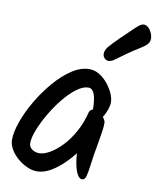

<svg xmlns="http://www.w3.org/2000/svg" viewBox="-83 -817 715 867"><g transform="rotate(10 274.5 -383.5)"><path d="M420.7 -380.4Q420.7 -365.3 414.8 -348Q408.9 -330.6 400.3 -315.6Q391.6 -300.5 382.5 -290.9Q373.4 -281.2 367.6 -281.2Q355.5 -281.2 351 -294.5Q346.4 -307.8 346.4 -335.5Q346.4 -360.3 342.9 -381.5Q339.5 -402.7 331.4 -415.5Q323.3 -428.3 309.5 -428.3Q284.8 -428.3 255.6 -406.5Q226.5 -384.7 198.2 -349.8Q169.9 -314.9 146.3 -274.7Q122.7 -234.5 108.3 -197.8Q93.8 -161.1 93.8 -136Q93.8 -118.3 108.4 -108Q122.9 -97.7 140.7 -97.7Q162.8 -97.7 190 -113.4Q217.2 -129.2 244.8 -158.1Q272.3 -186.9 294.6 -227.2Q316.8 -267.4 329 -315.7Q331 -324.7 337.7 -330Q344.4 -335.2 355.4 -335.2Q361.4 -335.2 370.1 -330.3Q378.7 -325.4 387.8 -317.5Q396.8 -309.5 402.4 -300.4Q408.1 -291.3 408.1 -283.3Q408.1 -268.3 405.4 -248.2Q402.6 -228.2 397.9 -200.6Q393.2 -173 386.2 -134Q381.2 -103 378 -76Q374.7 -49 369.7 -32.1Q364.6 -15.3 352.8 -15.3Q339.1 -15.3 329.3 -34.6Q319.4 -54 314 -86Q308.7 -118.1 308.7 -158.1Q308.7 -180.5 313.1 -202.6Q317.6 -224.7 327.9 -245L368.7 -224.9Q354.8 -191.8 330 -155.2Q305.1 -118.5 274.1 -86.7Q243 -54.8 209.9 -35Q176.7 -15.3 145.3 -15.3Q123 -15.3 99.2 -26Q75.3 -36.7 55.1 -54.4Q34.9 -72.2 22.5 -93.6Q10.1 -115 10.1 -136Q10.1 -171.8 27.3 -220.1Q44.4 -268.4 74.1 -319.1Q103.8 -369.8 141.2 -413.4Q178.5 -457 219.3 -484Q260.1 -511.1 299.9 -511.1Q323.8 -511.1 345.6 -497.8Q367.4 -484.4 384.2 -463.6Q401.1 -442.7 410.9 -420.7Q420.7 -398.6 420.7 -380.4ZM412.7 -674.6Q437.1 -697.6 454.4 -714.8Q471.7 -732 484.2 -742Q496.7 -752 506.5 -752Q517.9 -752 527.6 -742.9Q537.2 -733.8 543.1 -720.5Q549 -707.1 549 -694.7Q549 -679.8 539.6 -669Q530.2 -658.3 509.3 -645.6Q488.4 -633 454.7 -609.9Q421.2 -585.8 405.4 -574.1Q389.6 -562.5 376.5 -562.5Q366.3 -562.5 358.4 -571Q350.5 -579.4 350.5 -590.9Q350.5 -607.7 364.9 -624.9Q379.3 -642.1 412.7 -674.6Z"/></g></svg>

Font: Kalam Variable Light
Style: Regular
Weight: 300
Designer: Lipi Raval, Jonny Pinhorn
Foundry: Indian Type Foundry
Version: Version 3.000